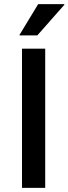

<svg xmlns="http://www.w3.org/2000/svg" viewBox="-20 -911 332 931"><path d="M86.7 0V-675H199.2V0ZM75 -739.2V-742.5L165 -890.8H291.7V-887.5L160.8 -739.2Z"/></svg>

Font: Funnel Sans Medium
Style: Regular
Weight: 500
Version: Version 1.000; Beta; Release 5; Build 24; ttfautohint (v1.8.